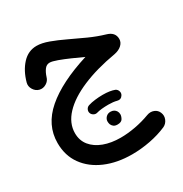

<svg xmlns="http://www.w3.org/2000/svg" viewBox="-177 -575 993 1041"><g transform="rotate(-30 320.0 -54.5)"><path d="M196.8 -439.5Q229 -439.5 271 -424.1Q313 -408.7 360.4 -386Q407.7 -363.3 457.5 -340.8Q507.3 -318.4 555.7 -304.2Q604.5 -290.5 604.5 -247.6Q604.5 -226.6 587.4 -210.7Q570.3 -194.8 541.5 -189Q418.9 -168 328.9 -129.6Q238.8 -91.3 189.7 -39.1Q140.6 13.2 140.6 75.2Q140.6 121.1 167 153.6Q193.4 186 239.3 203.1Q285.2 220.2 344.2 220.2Q387.7 220.2 435.8 211.4Q483.9 202.6 529.8 185.5Q552.2 177.2 572.8 185.3Q593.3 193.4 601.1 213.4Q609.9 234.4 601.1 255.6Q592.3 276.9 571.8 286.6Q523.4 307.6 466.3 318.6Q409.2 329.6 353 329.6Q259.8 329.6 187.3 298.6Q114.7 267.6 73.5 210.4Q32.2 153.3 32.2 74.2Q32.2 -37.6 125.5 -118.4Q218.8 -199.2 396.5 -254.9Q364.7 -269.5 327.9 -285.9Q291 -302.2 259.5 -313.7Q228 -325.2 212.4 -325.2Q192.9 -325.2 180.2 -308.1Q167.5 -291 159.7 -266.1Q153.8 -244.1 133.5 -232.2Q113.3 -220.2 91.8 -225.6Q70.3 -231.4 57.9 -251.7Q45.4 -272 51.3 -293.9Q68.8 -357.9 106.4 -398.7Q144 -439.5 196.8 -439.5ZM263.7 18.6Q260.3 7.3 266.1 -3.9Q272 -15.1 284.2 -18.6Q302.2 -24.4 326.7 -27.3Q351.1 -30.3 375 -30.3Q420.4 -30.3 449.2 -19Q460.9 -12.7 464.6 0.5Q468.3 13.7 460.4 24.9Q448.7 43 427.2 37.1Q405.3 31.2 375 31.2Q352.5 31.2 333 33.2Q313.5 35.2 300.8 39.1Q289.1 42.5 278.1 36.1Q267.1 29.8 263.7 18.6ZM325.2 108.4Q325.2 93.8 336.4 82Q347.7 70.3 364.7 70.3Q377.4 70.3 386 75.2Q394.5 80.1 399.4 87.9Q405.3 97.2 405.3 108.9Q405.3 121.1 397.2 135.5Q389.2 149.9 365.2 149.9Q349.1 149.9 340.6 143.1Q332 136.2 328.1 126.5Q325.2 118.2 325.2 108.4Z"/></g></svg>

Font: Mikhak SemiBold
Style: Regular
Weight: 600
Designer: Amin Abedi
Version: Version 3.3